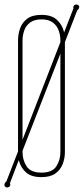

<svg xmlns="http://www.w3.org/2000/svg" viewBox="-40 -776 372 852"><path d="M248 -101Q248 -73 238 -47.5Q228 -22 205.5 -6Q183 10 144 10Q99 10 76 -10.5Q53 -31 45 -60L43 -65L4 37Q6 41 6 44Q3 56 -9 56Q-22 54 -20 41Q-18 33 -12 30L40 -104V-596Q40 -625 49.5 -651Q59 -677 81.5 -693.5Q104 -710 144 -710Q188 -710 211.5 -689Q235 -668 243 -638L244 -631L286 -739Q285 -742 285 -745Q289 -757 300 -756Q305 -756 309 -752Q313 -748 311 -742Q309 -734 303 -731L248 -589ZM228 -596Q228 -619 220.5 -640.5Q213 -662 194.5 -676Q176 -690 144 -690Q112 -690 93.5 -676Q75 -662 67.5 -640.5Q60 -619 60 -596V-156L228 -589ZM60 -101Q60 -66 78 -38Q96 -10 144 -10Q192 -10 210 -38Q228 -66 228 -101V-538L60 -107Z"/></svg>

Font: Wire One
Style: Regular
Weight: 400
Designer: Alexei Vanyashin, Gayaneh Bagdasaryan
Foundry: Cyreal
Version: Version 1.102; ttfautohint (v1.8.3)